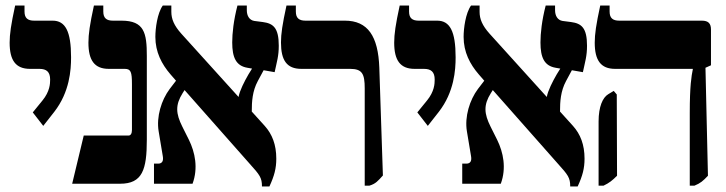

<svg xmlns="http://www.w3.org/2000/svg" viewBox="-20 -667 2635 697"><path d="M137 -210 177 -261C233 -333 238 -413 238 -459C238 -554 217 -592 171 -592H104C81 -592 69 -601 69 -625V-647H35C20 -578 15 -543 15 -512C15 -448 37 -417 89 -417H123C149 -417 162 -406 162 -378C162 -363 161 -335 134 -302L99 -259Z M242 0H416C497 0 513 -51 513 -160V-464C513 -547 504 -592 421 -592H390C367 -592 355 -601 355 -625V-647H321C306 -578 301 -543 301 -512C301 -448 323 -417 375 -417H433C455 -417 459 -406 459 -361V-195C459 -182 454 -175 447 -175H284Z M539 0H679C700 -57 688 -114 666 -159L642 -207C618 -255 616 -286 643 -329L650 -340L886 -73C923 -32 931 -22 931 10H958C976 -29 983 -56 983 -91C983 -142 968 -180 941 -210L894 -262C894 -298 896 -336 916 -373L937 -412L977 -405C985 -443 992 -463 992 -501C992 -566 972 -582 934 -587L903 -591C885 -594 876 -610 876 -630V-647H842C828 -593 823 -546 823 -513C823 -458 837 -428 878 -421L895 -418L882 -397C867 -371 850 -338 846 -315L638 -545C612 -574 602 -598 602 -624V-647H571C551 -619 544 -564 544 -533C544 -478 567 -434 599 -397L619 -374L596 -344C566 -304 547 -243 556 -190L571 -100C574 -83 569 -73 554 -73H539Z M1304 7H1321C1344 0 1352 -10 1370 -30L1357 -421C1353 -536 1315 -592 1232 -592H1089C1066 -592 1054 -601 1054 -625V-647H1020C1005 -578 1000 -544 1000 -513C1000 -448 1021 -417 1074 -417H1251C1295 -417 1304 -399 1304 -346Z M1533 -210 1573 -261C1629 -333 1634 -413 1634 -459C1634 -554 1613 -592 1567 -592H1500C1477 -592 1465 -601 1465 -625V-647H1431C1416 -578 1411 -543 1411 -512C1411 -448 1433 -417 1485 -417H1519C1545 -417 1558 -406 1558 -378C1558 -363 1557 -335 1530 -302L1495 -259Z M1658 0H1798C1819 -57 1807 -114 1785 -159L1761 -207C1737 -255 1735 -286 1762 -329L1769 -340L2005 -73C2042 -32 2050 -22 2050 10H2077C2095 -29 2102 -56 2102 -91C2102 -142 2087 -180 2060 -210L2013 -262C2013 -298 2015 -336 2035 -373L2056 -412L2096 -405C2104 -443 2111 -463 2111 -501C2111 -566 2091 -582 2053 -587L2022 -591C2004 -594 1995 -610 1995 -630V-647H1961C1947 -593 1942 -546 1942 -513C1942 -458 1956 -428 1997 -421L2014 -418L2001 -397C1986 -371 1969 -338 1965 -315L1757 -545C1731 -574 1721 -598 1721 -624V-647H1690C1670 -619 1663 -564 1663 -533C1663 -478 1686 -434 1718 -397L1738 -374L1715 -344C1685 -304 1666 -243 1675 -190L1690 -100C1693 -83 1688 -73 1673 -73H1658Z M2484 7H2501C2523 -2 2532 -10 2550 -29L2541 -421L2561 -430V-560C2561 -582 2551 -592 2528 -592H2228C2205 -592 2193 -601 2193 -625V-647H2159C2144 -578 2139 -543 2139 -512C2139 -448 2161 -417 2213 -417H2495V-415C2490 -391 2484 -355 2484 -257ZM2153 7H2171C2192 -3 2203 -12 2220 -29L2219 -324L2208 -337L2188 -325C2168 -313 2153 -280 2153 -226Z"/></svg>

Font: Noto Serif Hebrew ExtraCondensed Black
Style: Regular
Weight: 900
Width: 2
Designer: Monotype Design Team
Foundry: Monotype Imaging Inc.
Version: Version 2.004